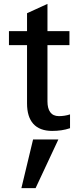

<svg xmlns="http://www.w3.org/2000/svg" viewBox="-20 -660 410 987"><path d="M119 -428V-128C119 -37 162 13 248 13C280 13 311 9 340 -1V-72C322 -66 302 -63 283 -63C242 -63 224 -92 224 -139V-428H337V-500H224V-640L119 -592V-500H26V-428ZM280 57H150L90 307H163Z"/></svg>

Font: Perun Medium
Style: Regular
Weight: 500
Foundry: Copyright (c) Stefan Peev, Context Ltd, 2016
Version: Version 1.089